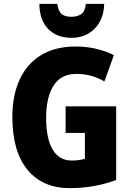

<svg xmlns="http://www.w3.org/2000/svg" viewBox="-20 -965 678 995"><path d="M320 -414H582V-32Q528 -12 467 -1Q406 10 341 10Q201 10 122.5 -85Q44 -180 44 -359Q44 -472 82.5 -554Q121 -636 194 -680Q267 -724 372 -724Q430 -724 481 -711.5Q532 -699 570 -679L521 -543Q455 -582 376 -582Q295 -582 257 -520.5Q219 -459 219 -354Q219 -248 252.5 -190.5Q286 -133 353 -133Q388 -133 420 -142V-276H320ZM520 -945Q518 -865 471 -817Q424 -769 351 -769Q275 -769 230 -814.5Q185 -860 184 -945H277Q282 -907 299 -892.5Q316 -878 351 -878Q382 -878 401.5 -892.5Q421 -907 425 -945Z"/></svg>

Font: Noto Sans Bengali Condensed ExtraBold
Style: Regular
Weight: 800
Width: 3
Designer: Joana Ranito - Universal Thirst; Jelle Bosma - Monotype Design Team
Foundry: Universal Thirst ehf.
Version: Version 3.000; ttfautohint (v1.8.4.7-5d5b)